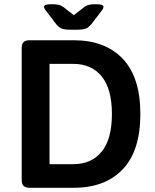

<svg xmlns="http://www.w3.org/2000/svg" viewBox="-20 -891 735 911"><path d="M83 -37V-663Q83 -683 92 -691.5Q101 -700 120 -700H330Q479 -700 562.5 -612Q646 -524 646 -350Q646 -176 562.5 -88Q479 0 330 0H120Q101 0 92 -9Q83 -18 83 -37ZM327 -112Q414 -112 462.5 -171.5Q511 -231 511 -350Q511 -469 462.5 -528.5Q414 -588 327 -588H215V-112ZM246 -777 200 -838Q189 -850 189 -858Q189 -865 197 -868Q205 -871 226 -871Q246 -871 258.5 -868Q271 -865 283 -856L330 -819L378 -856Q389 -865 401.5 -868Q414 -871 434 -871Q455 -871 463 -868Q471 -865 471 -858Q471 -850 460 -837L414 -777Q401 -761 387.5 -755.5Q374 -750 344 -750H316Q287 -750 273 -755.5Q259 -761 246 -777Z"/></svg>

Font: Asap-SemiBold
Style: Regular
Weight: 600
Designer: Pablo Cosgaya
Foundry: Omnibus-Type
Version: Version 2.000; ttfautohint (v1.8)